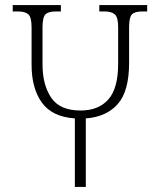

<svg xmlns="http://www.w3.org/2000/svg" viewBox="-20 -734 623 754"><path d="M370 -714H558V-689H539Q509 -689 498 -677.5Q487 -666 487 -627V-487Q487 -376 442.5 -325.5Q398 -275 317 -269V0H274V-269Q185 -275 144.5 -331Q104 -387 104 -480V-627Q104 -666 91.5 -677.5Q79 -689 51 -689H30V-714H219V-689H199Q170 -689 158.5 -677.5Q147 -666 147 -627V-481Q147 -401 181 -350.5Q215 -300 296 -300Q367 -300 405.5 -343.5Q444 -387 444 -484V-627Q444 -666 431 -677.5Q418 -689 391 -689H370Z"/></svg>

Font: Noto Serif Georgian SemiCondensed ExtraLight
Style: Regular
Weight: 200
Width: 4
Designer: Monotype Design Team, Akaki Razmadze
Foundry: Google LLC
Version: Version 2.003; ttfautohint (v1.8.4.7-5d5b)